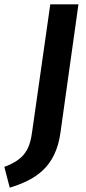

<svg xmlns="http://www.w3.org/2000/svg" viewBox="-73 -711 399 886"><path d="M289 -691H159L76 -108C65 -22 41 24 -53 59L-28 155C89 119 184 62 206 -99Z"/></svg>

Font: Fira Sans Medium
Style: Italic
Weight: 500
Italic angle: -8°
Designer: bBox Type GmbH & Carrois Corporate GbR & Edenspiekermann AG
Foundry: bBox Type GmbH & Carrois Corporate GbR & Edenspiekermann AG
Version: Version 4.301;PS 004.301;hotconv 1.0.88;makeotf.lib2.5.64775